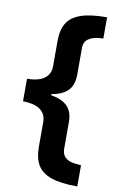

<svg xmlns="http://www.w3.org/2000/svg" viewBox="-97 -772 606 988"><g transform="rotate(10 206.0 -278.0)"><path d="M380 164Q294 164 243.5 146.5Q193 129 171.5 92.5Q150 56 150 0V-132Q150 -163 134 -182.5Q118 -202 90.5 -210.5Q63 -219 29 -219V-337Q64 -337 91 -345.5Q118 -354 134 -373.5Q150 -393 150 -424V-557Q150 -613 171.5 -649Q193 -685 243.5 -702.5Q294 -720 380 -720V-609Q355 -609 332 -603Q309 -597 294.5 -583Q280 -569 280 -541V-404Q280 -347 251 -318.5Q222 -290 166 -281V-275Q223 -266 251.5 -237.5Q280 -209 280 -155V-15Q280 12 294.5 27Q309 42 332 47Q355 52 380 53Z"/></g></svg>

Font: Noto Sans Lao
Style: Bold
Weight: 700
Designer: Monotype Design Team
Foundry: Monotype Imaging Inc.
Version: Version 2.003